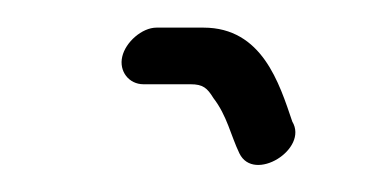

<svg xmlns="http://www.w3.org/2000/svg" viewBox="-20 -121 278 139"><path d="M83.9 -60H117.9C127 -60 130 -57.3 134.5 -50C144.4 -37.2 147 -23.1 153.3 -10C163.8 11.7 203.6 -13.1 191.6 -33C182.2 -60.7 169.8 -101 127.3 -101H93.3C82.8 -101 70.9 -90.5 68.5 -80C66 -69.4 73.3 -60 83.9 -60Z"/></svg>

Font: HoneyBee
Style: SeLitIt
Weight: 300
Foundry: Cannot Into Space Fonts
Version: Version 0.89